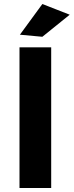

<svg xmlns="http://www.w3.org/2000/svg" viewBox="-20 -936 367 956"><path d="M190.9 -916 327.1 -862.8 190.9 -752.9 79.1 -763.2ZM77.1 -700.2H234.9V0H77.1Z"/></svg>

Font: Montserrat arm SemiBold
Style: Regular
Weight: 600
Designer: Julieta Ulanovsky
Foundry: Julieta Ulanovsky
Version: Version 6.000;PS 006.000;hotconv 1.0.88;makeotf.lib2.5.64775